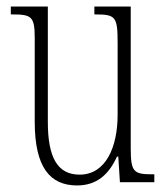

<svg xmlns="http://www.w3.org/2000/svg" viewBox="-20 -556 509 586"><path d="M215 10C275 10 312 -23 337 -78H341L346 0H451V-24H448C389 -24 379 -29 379 -103V-536H268V-512H271C333 -512 339 -505 339 -425V-206C339 -107 303 -23 223 -23C155 -23 126 -76 126 -184V-536H13V-512H17C76 -512 86 -506 86 -440V-184C86 -45 133 10 215 10Z"/></svg>

Font: Noto Serif Tamil ExtraCondensed ExtraLight
Style: Regular
Weight: 200
Width: 2
Designer: Indian Type Foundry, Tom Grace, and the Monotype Design Team
Foundry: Monotype Imaging Inc.
Version: Version 2.004